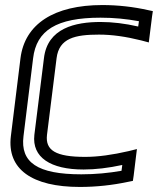

<svg xmlns="http://www.w3.org/2000/svg" viewBox="-20 -705 625 760"><path d="M372 -568C424 -568 479 -560 539 -545L569 -537L573 -569L582 -641L585 -661L566 -665C508 -678 447 -685 385 -685C195 -685 78 -611 61 -474L23 -166C7 -35 107 35 296 35C361 35 425 28 486 15L506 11L509 -9L518 -83L522 -115L490 -107C425 -92 368 -84 317 -84C200 -84 159 -110 166 -171L204 -475C214 -554 277 -568 372 -568ZM378 -618C278 -618 168 -594 154 -475L116 -171C106 -82 180 -34 311 -34C357 -34 409 -40 464 -52L461 -29C410 -20 357 -15 302 -15C128 -15 60 -62 73 -166L111 -474C124 -585 204 -635 378 -635C431 -635 481 -630 530 -621L527 -600C475 -612 425 -618 378 -618Z"/></svg>

Font: Gamestation Display Outline
Style: Italic
Weight: 400
Designer: Jonas Hecksher
Foundry: Jonas Hecksher, Playtypeª, e-types AS
Version: Version 1.003